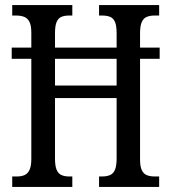

<svg xmlns="http://www.w3.org/2000/svg" viewBox="-20 -734 673 754"><path d="M28 0V-41H47Q64 -41 76.5 -46.5Q89 -52 96 -67Q103 -82 103 -111V-503H26V-547H103V-605Q103 -634 95.5 -648.5Q88 -663 74.5 -668Q61 -673 43 -673H28V-714H264V-673H251Q234 -673 221.5 -668Q209 -663 202.5 -648Q196 -633 196 -604V-547H438V-603Q438 -633 431.5 -648Q425 -663 412 -668Q399 -673 381 -673H369V-714H605V-673H587Q570 -673 557 -668Q544 -663 537 -648Q530 -633 530 -603V-547H607V-503H530V-108Q530 -80 537 -65.5Q544 -51 557 -46Q570 -41 587 -41H605V0H369V-41H381Q399 -41 412 -46.5Q425 -52 431.5 -67.5Q438 -83 438 -112V-349H196V-111Q196 -82 202.5 -67Q209 -52 221.5 -46.5Q234 -41 251 -41H264V0ZM196 -398H438V-503H196Z"/></svg>

Font: Noto Serif ExtraCondensed
Style: Regular
Weight: 400
Width: 2
Designer: Monotype Design Team
Foundry: Monotype Imaging Inc.
Version: Version 2.013